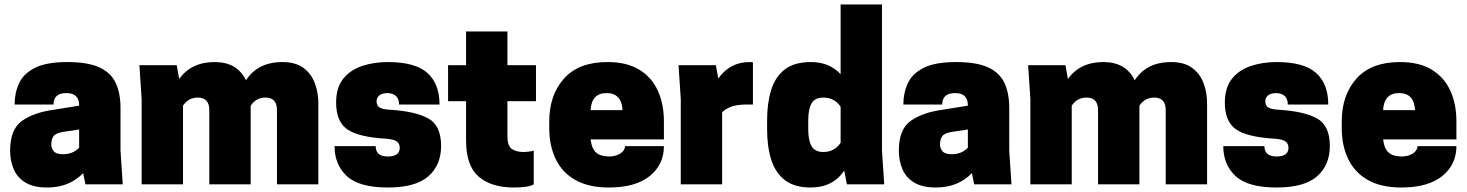

<svg xmlns="http://www.w3.org/2000/svg" viewBox="-20 -820 6523 854"><path d="M190 14Q129 14 92.5 -8.5Q56 -31 40.5 -68.5Q25 -106 25 -150Q25 -245 78 -282.5Q131 -320 220 -332L332 -350V-352Q332 -406 275 -406Q218 -406 218 -355H45Q45 -407 65 -450Q85 -493 136 -518.5Q187 -544 280 -544Q370 -544 421.5 -520.5Q473 -497 494.5 -451.5Q516 -406 516 -340V-150L526 0H360L350 -50Q288 14 190 14ZM260 -134Q304 -134 332 -163V-244Q296 -239 261.5 -233.5Q227 -228 217.5 -213.5Q208 -199 208 -177Q208 -161 219 -147.5Q230 -134 260 -134Z M1396 0H1212V-330Q1212 -386 1161 -386Q1119 -386 1095 -350V0H911V-330Q911 -386 860 -386Q818 -386 794 -350V0H610V-380L600 -530H766L777 -469Q831 -544 935 -544Q1035 -544 1074 -463Q1127 -544 1236 -544Q1294 -544 1329 -518.5Q1364 -493 1380 -451Q1396 -409 1396 -360Z M1705 14Q1577 14 1522.5 -37Q1468 -88 1468 -170H1651Q1651 -124 1705 -124Q1758 -124 1758 -163Q1758 -180 1746 -190Q1734 -200 1698 -203Q1575 -210 1525 -244.5Q1475 -279 1475 -364Q1475 -430 1506.5 -469.5Q1538 -509 1590.5 -526.5Q1643 -544 1705 -544Q1827 -544 1881 -495.5Q1935 -447 1935 -355H1755Q1755 -403 1705 -406Q1679 -406 1667 -395.5Q1655 -385 1655 -370Q1655 -350 1668 -342Q1681 -334 1713 -332Q1827 -325 1884.5 -293.5Q1942 -262 1942 -171Q1942 -86 1885.5 -36Q1829 14 1705 14Z M2265 14Q2165 14 2109 -34.5Q2053 -83 2053 -195V-370H1973V-530H2053V-680H2237V-530H2364V-370H2237V-215Q2237 -172 2256 -158Q2275 -144 2308 -144Q2320 -144 2334.5 -146Q2349 -148 2354 -150V0Q2332 14 2265 14Z M2688 14Q2598 14 2539 -19.5Q2480 -53 2451.5 -113Q2423 -173 2423 -250V-280Q2423 -397 2488.5 -470.5Q2554 -544 2682 -544Q2768 -544 2823.5 -510Q2879 -476 2906 -416.5Q2933 -357 2933 -280V-200H2607Q2612 -158 2632 -141Q2652 -124 2689 -124Q2719 -124 2739.5 -137.5Q2760 -151 2760 -170H2933Q2933 -88 2870 -37Q2807 14 2688 14ZM2749 -330Q2745 -406 2678 -406Q2611 -406 2607 -330Z M3192 0H3008V-380L2998 -530H3164L3175 -471Q3227 -544 3314 -544L3329 -543V-355H3299Q3254 -355 3227.5 -343.5Q3201 -332 3192 -320Z M3587 14Q3514 14 3471.5 -18.5Q3429 -51 3410.5 -109.5Q3392 -168 3392 -245V-285Q3392 -361 3410 -419.5Q3428 -478 3470.5 -511Q3513 -544 3587 -544Q3669 -544 3719 -490V-800H3903V-150L3913 0H3747L3735 -61Q3684 14 3587 14ZM3642 -144Q3692 -144 3719 -185V-345Q3692 -386 3642 -386Q3605 -386 3590 -360.5Q3575 -335 3575 -285V-245Q3575 -195 3590 -169.5Q3605 -144 3642 -144Z M4143 14Q4082 14 4045.5 -8.5Q4009 -31 3993.5 -68.5Q3978 -106 3978 -150Q3978 -245 4031 -282.5Q4084 -320 4173 -332L4285 -350V-352Q4285 -406 4228 -406Q4171 -406 4171 -355H3998Q3998 -407 4018 -450Q4038 -493 4089 -518.5Q4140 -544 4233 -544Q4323 -544 4374.5 -520.5Q4426 -497 4447.5 -451.5Q4469 -406 4469 -340V-150L4479 0H4313L4303 -50Q4241 14 4143 14ZM4213 -134Q4257 -134 4285 -163V-244Q4249 -239 4214.5 -233.5Q4180 -228 4170.5 -213.5Q4161 -199 4161 -177Q4161 -161 4172 -147.5Q4183 -134 4213 -134Z M5349 0H5165V-330Q5165 -386 5114 -386Q5072 -386 5048 -350V0H4864V-330Q4864 -386 4813 -386Q4771 -386 4747 -350V0H4563V-380L4553 -530H4719L4730 -469Q4784 -544 4888 -544Q4988 -544 5027 -463Q5080 -544 5189 -544Q5247 -544 5282 -518.5Q5317 -493 5333 -451Q5349 -409 5349 -360Z M5658 14Q5530 14 5475.5 -37Q5421 -88 5421 -170H5604Q5604 -124 5658 -124Q5711 -124 5711 -163Q5711 -180 5699 -190Q5687 -200 5651 -203Q5528 -210 5478 -244.5Q5428 -279 5428 -364Q5428 -430 5459.5 -469.5Q5491 -509 5543.5 -526.5Q5596 -544 5658 -544Q5780 -544 5834 -495.5Q5888 -447 5888 -355H5708Q5708 -403 5658 -406Q5632 -406 5620 -395.5Q5608 -385 5608 -370Q5608 -350 5621 -342Q5634 -334 5666 -332Q5780 -325 5837.5 -293.5Q5895 -262 5895 -171Q5895 -86 5838.5 -36Q5782 14 5658 14Z M6213 14Q6123 14 6064 -19.5Q6005 -53 5976.5 -113Q5948 -173 5948 -250V-280Q5948 -397 6013.5 -470.5Q6079 -544 6207 -544Q6293 -544 6348.5 -510Q6404 -476 6431 -416.5Q6458 -357 6458 -280V-200H6132Q6137 -158 6157 -141Q6177 -124 6214 -124Q6244 -124 6264.5 -137.5Q6285 -151 6285 -170H6458Q6458 -88 6395 -37Q6332 14 6213 14ZM6274 -330Q6270 -406 6203 -406Q6136 -406 6132 -330Z"/></svg>

Font: Tanohe Sans Black
Style: Regular
Weight: 900
Designer: Village Type and Design LLC & Cristiano Sobral
Foundry: Cooper Hewitt Smithsonian Design Museum
Version: Version 1.00;March 11, 2020;FontCreator 12.0.0.2522 64-bit; 